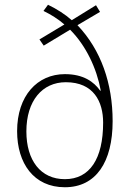

<svg xmlns="http://www.w3.org/2000/svg" viewBox="-20 -778 547 808"><path d="M182 -758 163 -732C194 -717 226 -697 251 -675L146 -612L164 -586L275 -653C342 -586 387 -490 404 -397L402 -396C375 -434 331 -466 253 -466C137 -466 52 -375 52 -226C52 -91 122 10 253 10C384 10 454 -96 454 -268C454 -427 405 -568 306 -672L401 -728L384 -756L282 -693C255 -717 221 -739 182 -758ZM257 -432C375 -432 414 -349 414 -262C414 -110 358 -24 253 -24C151 -24 91 -103 91 -225C91 -354 158 -432 257 -432Z"/></svg>

Font: Noto Sans Myanmar UI SemiCondensed ExtraLight
Style: Regular
Weight: 200
Width: 4
Designer: Monotype Design Team
Foundry: Monotype Imaging Inc.
Version: Version 2.103